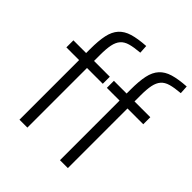

<svg xmlns="http://www.w3.org/2000/svg" viewBox="-218 -956 1100 1100"><g transform="rotate(45 332.0 -406.0)"><path d="M118 -483H15V-540H118V-572Q118 -640 127.5 -684.5Q137 -729 161.5 -756Q186 -783 227.5 -795.5Q269 -808 333 -812L336 -761Q288 -757 258 -748.5Q228 -740 211.5 -721Q195 -702 188.5 -670.5Q182 -639 182 -589V-540H310V-483H182V0H118ZM446 -483H343V-540H446V-572Q446 -640 455.5 -684.5Q465 -729 489.5 -756Q514 -783 555.5 -795.5Q597 -808 661 -812L664 -761Q616 -757 586 -748.5Q556 -740 539.5 -721Q523 -702 516.5 -670.5Q510 -639 510 -589V-540H638V-483H510V0H446Z"/></g></svg>

Font: Encode Sans Narrow
Style: Light
Weight: 300
Designer: Pablo Impallari, Andres Torresi
Foundry: Pablo Impallari, Andres Torresi
Version: Version 1.000; ttfautohint (v1.00) -l 8 -r 50 -G 200 -x 14 -